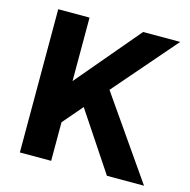

<svg xmlns="http://www.w3.org/2000/svg" viewBox="-100 -766 857 865"><g transform="rotate(15 329.0 -334.0)"><path d="M67 0V-668H213V-372L463 -668H636L384 -377L646 0H473L292 -272L213 -180V0Z"/></g></svg>

Font: Gantari
Style: Bold
Weight: 700
Designer: Anugrah Pasau
Foundry: Lafontype
Version: Version 1.000; ttfautohint (v1.6)